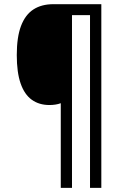

<svg xmlns="http://www.w3.org/2000/svg" viewBox="-20 -780 606 927"><path d="M469.2 127H414.6V-707H327.6V127H273.4V-281.7Q261.7 -277.3 247.6 -275.1Q233.4 -272.9 218.8 -272.9Q168.9 -272.9 133.5 -298.3Q98.1 -323.7 79.6 -377Q61 -430.2 61 -514.2Q61 -600.6 81.5 -654.8Q102.1 -709 141.4 -734.4Q180.7 -759.8 237.3 -759.8H469.2Z"/></svg>

Font: Open Sans SemiCondensed
Style: Regular
Weight: 400
Width: 4
Designer: Monotype Design Team
Foundry: Monotype Imaging Inc.
Version: Version 3.000